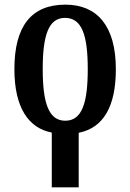

<svg xmlns="http://www.w3.org/2000/svg" viewBox="-20 -567 562 827"><path d="M203 240H319V5C424 -16 479 -106 479 -269C479 -457 397 -547 262 -547C117 -547 42 -457 42 -269C42 -105 102 -15 203 4ZM261 -47C190 -47 164 -123 164 -269C164 -415 189 -490 260 -490C333 -490 358 -415 358 -269C358 -123 333 -47 261 -47Z"/></svg>

Font: Noto Serif Condensed Semi
Style: Regular
Weight: 600
Width: 3
Designer: Monotype Design Team
Foundry: Monotype Imaging Inc.
Version: Version 1.002